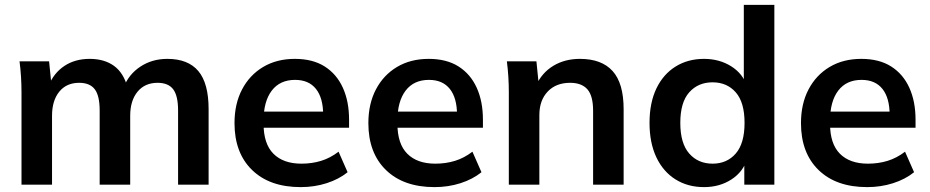

<svg xmlns="http://www.w3.org/2000/svg" viewBox="-20 -756 3806 786"><path d="M68 0V-379Q68 -410 66 -442Q64 -474 60 -505H181L191 -405H179Q200 -457 243.5 -486Q287 -515 347 -515Q407 -515 446.5 -486.5Q486 -458 502 -398H486Q507 -452 555 -483.5Q603 -515 665 -515Q750 -515 792 -465Q834 -415 834 -309V0H709V-304Q709 -364 689 -390.5Q669 -417 625 -417Q573 -417 543 -380.5Q513 -344 513 -282V0H388V-304Q388 -364 368 -390.5Q348 -417 304 -417Q252 -417 222.5 -380.5Q193 -344 193 -282V0Z M1211 10Q1084 10 1012 -60Q940 -130 940 -252Q940 -331 971 -390Q1002 -449 1057.5 -482Q1113 -515 1187 -515Q1260 -515 1309 -484Q1358 -453 1383.5 -397Q1409 -341 1409 -266V-233H1041V-299H1320L1303 -285Q1303 -355 1273.5 -392Q1244 -429 1188 -429Q1126 -429 1092.5 -385Q1059 -341 1059 -262V-249Q1059 -167 1099.5 -126.5Q1140 -86 1214 -86Q1257 -86 1294.5 -97.5Q1332 -109 1366 -135L1403 -51Q1367 -22 1317 -6Q1267 10 1211 10Z M1759 10Q1632 10 1560 -60Q1488 -130 1488 -252Q1488 -331 1519 -390Q1550 -449 1605.5 -482Q1661 -515 1735 -515Q1808 -515 1857 -484Q1906 -453 1931.5 -397Q1957 -341 1957 -266V-233H1589V-299H1868L1851 -285Q1851 -355 1821.5 -392Q1792 -429 1736 -429Q1674 -429 1640.5 -385Q1607 -341 1607 -262V-249Q1607 -167 1647.5 -126.5Q1688 -86 1762 -86Q1805 -86 1842.5 -97.5Q1880 -109 1914 -135L1951 -51Q1915 -22 1865 -6Q1815 10 1759 10Z M2063 0V-379Q2063 -410 2061 -442Q2059 -474 2055 -505H2176L2186 -405H2174Q2198 -458 2245 -486.5Q2292 -515 2354 -515Q2443 -515 2488 -465Q2533 -415 2533 -309V0H2408V-303Q2408 -364 2384.5 -390.5Q2361 -417 2314 -417Q2256 -417 2222 -381Q2188 -345 2188 -285V0Z M2862 10Q2796 10 2745.5 -21.5Q2695 -53 2667 -112Q2639 -171 2639 -253Q2639 -335 2667 -393.5Q2695 -452 2745.5 -483.5Q2796 -515 2862 -515Q2925 -515 2973.5 -484.5Q3022 -454 3038 -402H3025V-736H3150V0H3027V-107H3039Q3023 -53 2974.5 -21.5Q2926 10 2862 10ZM2897 -86Q2956 -86 2992 -127.5Q3028 -169 3028 -253Q3028 -337 2992 -378Q2956 -419 2897 -419Q2838 -419 2801.5 -378Q2765 -337 2765 -253Q2765 -169 2801.5 -127.5Q2838 -86 2897 -86Z M3530 10Q3403 10 3331 -60Q3259 -130 3259 -252Q3259 -331 3290 -390Q3321 -449 3376.5 -482Q3432 -515 3506 -515Q3579 -515 3628 -484Q3677 -453 3702.5 -397Q3728 -341 3728 -266V-233H3360V-299H3639L3622 -285Q3622 -355 3592.5 -392Q3563 -429 3507 -429Q3445 -429 3411.5 -385Q3378 -341 3378 -262V-249Q3378 -167 3418.5 -126.5Q3459 -86 3533 -86Q3576 -86 3613.5 -97.5Q3651 -109 3685 -135L3722 -51Q3686 -22 3636 -6Q3586 10 3530 10Z"/></svg>

Font: Mulish ExtraLight
Style: Bold
Weight: 700
Version: Version 3.603